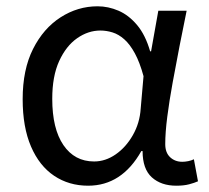

<svg xmlns="http://www.w3.org/2000/svg" viewBox="-20 -577 665 610"><path d="M260 13Q199 13 152 -18.5Q105 -50 78.5 -111.5Q52 -173 52 -262Q52 -356 85 -421.5Q118 -487 172.5 -522Q227 -557 290 -557Q324 -557 356.5 -543Q389 -529 415.5 -497.5Q442 -466 457 -414H460L483 -543H573Q562 -490 550.5 -431Q539 -372 528.5 -314.5Q518 -257 511.5 -206.5Q505 -156 505 -119Q505 -92 520.5 -77.5Q536 -63 559 -63Q568 -63 578 -65Q588 -67 596 -71L609 -1Q598 4 581 8.5Q564 13 540 13Q492 13 462.5 -13.5Q433 -40 433 -97H429Q367 13 260 13ZM279 -64Q315 -64 347.5 -86.5Q380 -109 402 -147.5Q424 -186 427 -232L436 -335Q424 -379 408.5 -407.5Q393 -436 375 -452Q357 -468 337.5 -474Q318 -480 299 -480Q260 -480 225 -455.5Q190 -431 168 -383Q146 -335 146 -263Q146 -168 181.5 -116Q217 -64 279 -64Z"/></svg>

Font: lsinhala05
Style: Book
Weight: 400
Designer: Jelle Bosma - Monotype Design Team
Foundry: Monotype Imaging Inc.
Version: Version 2.003